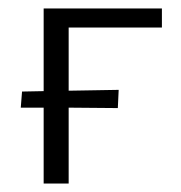

<svg xmlns="http://www.w3.org/2000/svg" viewBox="-20 -433 426 453"><path d="M142 -368V-219L260 -221L258 -178L142 -179V0H83V-179H29L32 -217L83 -218V-413H362V-368Z"/></svg>

Font: Ysabeau Semilight
Style: Regular
Weight: 300
Designer: Christian Thalmann (Catharsis Fonts)
Version: Version 0.003